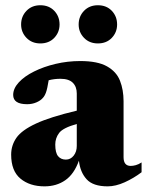

<svg xmlns="http://www.w3.org/2000/svg" viewBox="-20 -678 546 714"><path d="M506.5 -37.5Q477.5 -15.5 443.8 -0.2Q410 15 380.5 15Q326 15 302 -11.5Q278 -38 273.5 -80.5Q255.5 -30.5 222.8 -7.8Q190 15 145.5 15Q90.5 15 56 -13.8Q21.5 -42.5 21.5 -103Q21.5 -137.5 41.2 -165.8Q61 -194 113.8 -218.5Q166.5 -243 265.5 -266.5V-330.5Q265.5 -355.5 250.8 -370.2Q236 -385 205 -385Q181.5 -385 161 -379.5Q156 -348 151 -334.2Q146 -320.5 139 -313.5Q131 -304 115.2 -297.2Q99.5 -290.5 81 -290.5Q29 -290.5 29 -325Q29 -349 50 -371.8Q71 -394.5 106.8 -412.2Q142.5 -430 187 -440.5Q231.5 -451 278.5 -451Q343 -451 378 -431.2Q413 -411.5 426.2 -377.8Q439.5 -344 439.5 -301.5V-93.5Q439.5 -61 466 -61Q474.5 -61 484.8 -63.8Q495 -66.5 506.5 -74ZM185.5 -140.5Q185.5 -110 196 -97.2Q206.5 -84.5 225 -84.5Q242.5 -84.5 254 -99.2Q265.5 -114 265.5 -135V-217Q214 -202.5 199.8 -183.5Q185.5 -164.5 185.5 -140.5ZM130 -516.5Q98.5 -516.5 78.5 -537.2Q58.5 -558 58.5 -587Q58.5 -617 78.5 -637.8Q98.5 -658.5 130 -658.5Q162 -658.5 181.8 -637.8Q201.5 -617 201.5 -587Q201.5 -558 181.8 -537.2Q162 -516.5 130 -516.5ZM344 -516.5Q312.5 -516.5 292.5 -537.2Q272.5 -558 272.5 -587Q272.5 -617 292.5 -637.8Q312.5 -658.5 344 -658.5Q376 -658.5 395.8 -637.8Q415.5 -617 415.5 -587Q415.5 -558 395.8 -537.2Q376 -516.5 344 -516.5Z"/></svg>

Font: Newsreader Text ExtraBold
Style: Regular
Weight: 800
Designer: Hugues Gentile
Foundry: Production Type
Version: Version 1.001